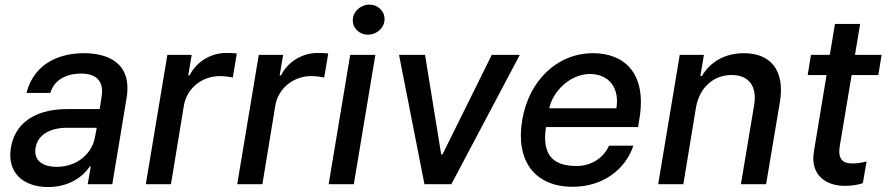

<svg xmlns="http://www.w3.org/2000/svg" viewBox="-20 -777 3740 810"><path d="M183.2 12.1C273.4 12.1 331.7 -33.7 358.7 -74.6H362.9L350.1 0H453.8L513.8 -362.2C540.5 -521 421.2 -552.6 334.5 -552.6C235.8 -552.6 125.4 -513.8 91.6 -384.9H192.5C206.7 -435 252.5 -466.6 323.5 -466.6C391.7 -466.6 418.3 -429.3 408.7 -369L400.6 -316.8H262.8C156.2 -316.8 46.9 -277.7 25.9 -154.1C8.5 -47.2 79.5 12.1 183.2 12.1ZM130 -152.7C138.8 -209.5 193.2 -237.9 262.1 -237.9H388.1L380.3 -196.7C368.3 -131.4 307.9 -73.2 219.5 -73.2C159.4 -73.2 121.4 -100.1 130 -152.7Z M595.2 0H701.3L756 -333.1C768.8 -404.5 832 -456 907 -456C929.3 -456 953.8 -452.1 962 -449.6L979 -551.1C968 -553.3 947.8 -553.6 934.3 -553.6C870.4 -553.6 808.9 -517.4 779.8 -458.8H774.1L788.7 -545.5H686.1Z M980.8 0H1087L1141.7 -333.1C1154.5 -404.5 1217.7 -456 1292.6 -456C1315 -456 1339.5 -452.1 1347.7 -449.6L1364.7 -551.1C1353.7 -553.3 1333.5 -553.6 1320 -553.6C1256 -553.6 1194.6 -517.4 1165.5 -458.8H1159.8L1174.4 -545.5H1071.7Z M1366.5 0H1472.7L1563.6 -545.5H1457.4ZM1468.4 -693.9C1466.6 -659.1 1495.7 -630.7 1532.3 -630.7C1569.2 -630.7 1600.9 -659.1 1602.3 -693.9C1604 -729 1574.9 -757.5 1538.4 -757.5C1501.4 -757.5 1469.8 -729 1468.4 -693.9Z M2172.9 -545.5H2054.7L1846.9 -125.7H1841.3L1773.1 -545.5H1663.4L1770.6 0H1884.2Z M2396 11C2523.8 11 2619 -62.5 2652 -162.6H2549.4C2525.2 -108.7 2472.7 -76.7 2411.6 -76.7C2315.7 -76.7 2264.9 -121.1 2283.4 -240.8H2671.9L2677.9 -278.4C2709.9 -475.9 2606.2 -552.6 2481.9 -552.6C2330.3 -552.6 2210.6 -436.8 2182.9 -269.2C2154.5 -99.8 2235.1 11 2396 11ZM2297.2 -320.3C2312.1 -392 2385.7 -464.8 2468.4 -464.8C2550.8 -464.8 2594.5 -403.8 2580.3 -320.3Z M2916.2 -323.9C2931.8 -410.9 2992.5 -460.6 3066.8 -460.6C3139.2 -460.6 3174.7 -413 3161.6 -334.2L3105.8 0H3212L3270.2 -346.9C3292.6 -482.2 3229 -552.6 3118.6 -552.6C3036.6 -552.6 2975.9 -514.9 2941.4 -456.7H2934.7L2949.6 -545.5H2847.7L2756.7 0H2862.9Z M3699.2 -545.5H3587L3608.7 -676.1H3502.5L3480.8 -545.5H3401.3L3387.4 -460.2H3467L3413.7 -138.1C3397 -39.4 3463.8 8.5 3547.9 7.1C3582 6.7 3605.8 0.4 3620 -4.3L3636 -95.9C3612.2 -89.8 3593.8 -87.4 3576.7 -87.4C3542.3 -87.4 3512.8 -98.7 3522.7 -160.2L3572.8 -460.2H3685.4Z"/></svg>

Font: Margiela Sans Medium
Style: Italic
Weight: 500
Italic angle: -9.39999°
Designer: Stefan Endress, Andreas Faust
Version: Version 1.100;FEAKit 1.0